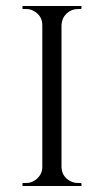

<svg xmlns="http://www.w3.org/2000/svg" viewBox="-20 -620 346 640"><path d="M55 -10C55 -10 55 0 55 0C55 0 252 0 252 0C252 0 251 -10 251 -10C251 -10 241 -10 241 -10C241 -10 241 -10 241 -10C231 -10 222 -12 213 -17C213 -17 213 -17 213 -17C195 -27 186 -42 185 -63C185 -63 185 -537 185 -537C185 -537 185 -537 185 -537C186 -552 191 -564 202 -575C213 -585 226 -590 241 -590C241 -590 251 -590 251 -590C251 -590 252 -600 252 -600C252 -600 55 -600 55 -600C55 -600 55 -590 55 -590C55 -590 66 -590 66 -590C66 -590 66 -590 66 -590C76 -590 85 -588 93 -583C93 -583 93 -583 93 -583C112 -572 121 -557 121 -536C121 -536 121 -64 121 -64C121 -64 121 -64 121 -64C121 -49 116 -37 105 -26C94 -15 81 -10 66 -10C66 -10 55 -10 55 -10Z"/></svg>

Font: Cinzel Utterance
Style: Regular
Weight: 500
Designer: Natanael Gama
Foundry: ""
Version: ""